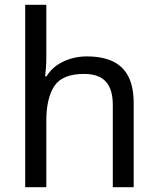

<svg xmlns="http://www.w3.org/2000/svg" viewBox="-20 -780 658 800"><path d="M173 -537Q173 -518 171.5 -498Q170 -478 168 -462H174Q191 -490 217 -508Q243 -526 275 -535.5Q307 -545 341 -545Q406 -545 449.5 -524.5Q493 -504 515 -461Q537 -418 537 -349V0H450V-343Q450 -408 421 -440Q392 -472 330 -472Q240 -472 206.5 -421.5Q173 -371 173 -277V0H85V-760H173Z"/></svg>

Font: bangla25
Style: Book
Weight: 400
Designer: Jelle Bosma - Monotype Design Team
Foundry: Monotype Imaging Inc.
Version: Version 2.003